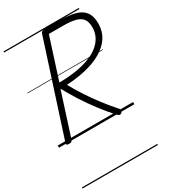

<svg xmlns="http://www.w3.org/2000/svg" viewBox="-291 -1019 1348 1529"><g transform="rotate(-30 383.0 -255.0)"><path d="M86 14Q72 14 65.5 9.5Q59 5 63 -6L338 -856Q342 -866 348.5 -870.5Q355 -875 371 -875H517Q601 -875 656.5 -859Q712 -843 739 -805Q766 -767 766 -702Q766 -652 749.5 -611.5Q733 -571 701.5 -538.5Q670 -506 627.5 -481.5Q585 -457 533.5 -440.5Q482 -424 424.5 -414.5Q367 -405 305 -402Q340 -339 381 -276Q422 -213 469.5 -151Q517 -89 572 -27Q579 -20 580 -11.5Q581 -3 568 9Q556 18 547 14.5Q538 11 527 0Q472 -62 421.5 -128Q371 -194 327 -263Q283 -332 245 -401L118 -5Q114 5 107.5 9.5Q101 14 86 14ZM262 -448Q303 -448 346.5 -451.5Q390 -455 433.5 -462.5Q477 -470 518 -483.5Q559 -497 593.5 -516.5Q628 -536 654 -562.5Q680 -589 695 -623Q710 -657 710 -700Q710 -748 689.5 -775.5Q669 -803 625.5 -814Q582 -825 512 -825H383ZM0 365H693V375H0ZM0 -20H693V0H0ZM0 -505H693V-500H0ZM0 -885H693V-875H0Z"/></g></svg>

Font: Playwrite DK Uloopet Guides
Style: Regular
Weight: 400
Designer: Veronika Burian, José Scaglione
Foundry: TypeTogether
Version: Version 1.003